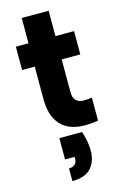

<svg xmlns="http://www.w3.org/2000/svg" viewBox="-136 -697 645 1026"><g transform="rotate(-15 186.5 -184.0)"><path d="M249 32Q259 63 263.5 89.5Q268 116 268 138Q268 200 234.5 236Q201 272 131 272V202Q153 202 164.5 190.5Q176 179 176 160V150H123V32ZM95 -500V-640H244V-500H347V-371H244V-191Q244 -157 259.5 -143Q275 -129 299 -128.5Q323 -128 347 -132V-5Q296 4 250 0.5Q204 -3 169.5 -24Q135 -45 115 -86Q95 -127 95 -191V-371H25V-500Z"/></g></svg>

Font: Albert Sans ExtraBold
Style: Regular
Weight: 800
Designer: Andreas Rasmussen
Foundry: a.Foundry
Version: Version 1.025